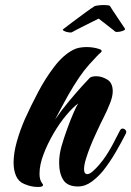

<svg xmlns="http://www.w3.org/2000/svg" viewBox="-20 -737 522 763"><path d="M132 6Q118 6 105.5 3.5Q93 1 76 -6Q54 -15 44 -37.5Q34 -60 34 -91Q34 -128 46.5 -173Q59 -218 79 -264Q102 -315 131.5 -371Q161 -427 196.5 -473Q232 -519 271 -539Q282 -545 296 -547.5Q310 -550 324 -550Q351 -550 375 -542Q384 -539 384 -534Q384 -531 378 -526Q371 -521 333.5 -479.5Q296 -438 250 -357Q245 -348 236.5 -332.5Q228 -317 219.5 -301Q211 -285 205 -273.5Q199 -262 199 -262Q225 -300 253.5 -334Q282 -368 305 -393.5Q328 -419 337 -428Q345 -434 363 -434Q384 -434 406 -421Q428 -408 428 -374Q428 -354 417 -326Q406 -298 392 -270.5Q378 -243 369 -223Q367 -218 358 -199Q349 -180 339 -155Q329 -130 321.5 -105.5Q314 -81 314 -65Q314 -45 327 -45Q336 -45 349 -56.5Q362 -68 373.5 -81.5Q385 -95 390 -102Q411 -131 428.5 -164Q446 -197 457 -219Q461 -226 467 -226Q474 -226 479 -220Q484 -214 480 -206Q464 -174 440.5 -133.5Q417 -93 391 -60Q371 -35 345 -15.5Q319 4 290 4Q248 4 231.5 -22Q215 -48 215 -90Q215 -123 224.5 -156Q234 -189 246 -222Q259 -258 271.5 -287Q284 -316 291 -326Q270 -311 243.5 -279.5Q217 -248 193 -207Q169 -166 153 -124Q137 -82 137 -46Q137 -21 148 -8Q151 -5 151 -2Q151 6 132 6ZM266 -609Q263 -607 252.5 -608.5Q242 -610 234.5 -614Q227 -618 231 -621Q249 -635 272.5 -652.5Q296 -670 318.5 -686.5Q341 -703 355 -712Q358 -714 370 -715.5Q382 -717 394 -717Q402 -717 409 -716Q416 -715 417 -713Q420 -708 428.5 -695Q437 -682 447.5 -666.5Q458 -651 466 -639Q474 -627 476 -624Q480 -619 468.5 -614.5Q457 -610 445 -610Q439 -610 437 -612Q433 -616 419 -626.5Q405 -637 391.5 -648Q378 -659 372 -663Q366 -660 351 -652.5Q336 -645 318 -636Q300 -627 285.5 -619.5Q271 -612 266 -609Z"/></svg>

Font: Praise
Style: Regular
Weight: 400
Designer: Robert E. Leuschke
Foundry: Robert E. Leuschke
Version: Version 1.100; ttfautohint (v1.8.3)